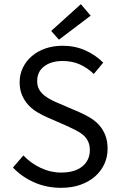

<svg xmlns="http://www.w3.org/2000/svg" viewBox="-20 -887 574 919"><path d="M272 12Q203 12 144 -14Q85 -40 42 -85L92 -143Q127 -106 174.5 -83.5Q222 -61 273 -61Q338 -61 374 -90.5Q410 -120 410 -168Q410 -193 401.5 -210.5Q393 -228 378.5 -240.5Q364 -253 344 -263Q324 -273 301 -284L207 -325Q184 -335 160 -349Q136 -363 117 -383Q98 -403 86 -430.5Q74 -458 74 -494Q74 -531 89.5 -563Q105 -595 132.5 -618.5Q160 -642 197.5 -655Q235 -668 280 -668Q339 -668 389 -645.5Q439 -623 474 -587L429 -533Q399 -562 362.5 -578.5Q326 -595 280 -595Q225 -595 191.5 -569.5Q158 -544 158 -499Q158 -475 167.5 -458.5Q177 -442 193 -429.5Q209 -417 228 -407.5Q247 -398 267 -390L360 -350Q388 -338 413 -322.5Q438 -307 456 -286.5Q474 -266 484.5 -238.5Q495 -211 495 -175Q495 -136 479.5 -102Q464 -68 435 -42.5Q406 -17 365 -2.5Q324 12 272 12ZM262 -697 225 -739 367 -867 414 -812Z"/></svg>

Font: SourceSansPro
Style: Book
Weight: 400
Designer: Paul D. Hunt
Foundry: Adobe Systems Incorporated
Version: Version 2.021;PS 2.000;hotconv 1.0.86;makeotf.lib2.5.63406